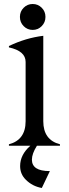

<svg xmlns="http://www.w3.org/2000/svg" viewBox="-20 -725 343 955"><path d="M24.4 0V-7.3Q107.4 -29.3 107.4 -122.1V-417Q107.4 -471.2 24.4 -489.3V-496.1Q108.9 -536.6 195.3 -546.9V-122.1Q195.3 -28.8 278.3 -7.3V0H163.6Q138.7 39.6 138.7 69.3Q138.7 97.2 160.4 111.6Q182.1 126 228 126L188 210Q141.1 201.7 108.4 168.9Q80.1 141.1 80.1 101.1Q80.1 44.4 130.9 0ZM97.7 -686.5Q116.2 -705.1 142.6 -705.1Q168.9 -705.1 187.5 -686.5Q206.1 -668 206.1 -640.9Q206.1 -613.8 187.5 -595Q168.9 -576.2 142.6 -576.2Q116.2 -576.2 97.7 -595Q79.1 -613.8 79.1 -640.9Q79.1 -668 97.7 -686.5Z"/></svg>

Font: Modern Antiqua
Style: Book
Weight: 400
Designer: Wojciech Kalinowski "wmk69" (wmk69@o2.pl)
Foundry: Wojciech Kalinowski "wmk69" (wmk69@o2.pl)
Version: Version 3.1.0; 2021-05-28